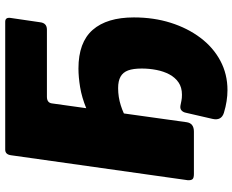

<svg xmlns="http://www.w3.org/2000/svg" viewBox="-100 -682 914 755"><g transform="rotate(-90 357.5 -305.0)"><path d="M380 132Q359 132 336.5 128.5Q314 125 291 118Q259 108 267 73L291 -31Q293 -42 300 -48.5Q307 -55 319 -53Q330 -51 339 -49Q348 -47 362 -47Q391 -47 410.5 -60.5Q430 -74 442 -96.5Q454 -119 459.5 -147.5Q465 -176 465 -205Q465 -239 457.5 -259Q450 -279 433 -288.5Q416 -298 388 -298Q353 -298 320 -287.5Q287 -277 271 -265L294 -428Q292 -416 308 -423Q352 -441 392 -447.5Q432 -454 465 -454Q568 -454 617 -398Q666 -342 666 -236Q666 -158 645 -91.5Q624 -25 586 25.5Q548 76 495.5 104Q443 132 380 132ZM124 -719Q127 -742 146 -742H649Q667 -742 664 -721L647 -605Q644 -578 618 -578H354Q331 -578 328 -559L254 -29Q250 0 217 0H50Q34 0 29.5 -6Q25 -12 26 -25Z"/></g></svg>

Font: Libre Franklin Black
Style: Italic
Weight: 900
Italic angle: -8°
Designer: Pablo Impallari, Rodrigo Fuenzalida, Nhung Nguyen
Foundry: Impallari Type
Version: Version 3.000